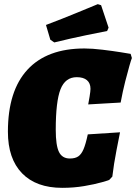

<svg xmlns="http://www.w3.org/2000/svg" viewBox="-20 -892 654 923"><path d="M18 -259Q18 -455 112 -557Q206 -659 386 -659Q423 -659 472.5 -653Q522 -647 559.5 -641Q597 -635 608 -633L614 -613Q611 -606 602.5 -577Q594 -548 582 -500.5Q570 -453 560 -399L404 -390Q406 -399 410.5 -426.5Q415 -454 415 -465Q415 -492 398 -506.5Q381 -521 349 -521Q294 -521 271 -463Q248 -405 248 -268Q248 -193 263.5 -161.5Q279 -130 316 -130Q341 -130 356 -140Q371 -150 381.5 -174.5Q392 -199 402 -246L557 -256Q553 -236 540 -169.5Q527 -103 520 -43L505 -27Q505 -26 470 -16Q435 -6 385 2.5Q335 11 279 11Q154 11 86 -59Q18 -129 18 -259ZM241 -688 222 -701 201 -772Q278 -801 353 -832Q428 -863 450 -872L466 -867L502 -759L495 -743Q473 -739 395.5 -723Q318 -707 241 -688Z"/></svg>

Font: Alegreya Black
Style: Italic
Weight: 900
Italic angle: -7°
Designer: Juan Pablo del Peral
Foundry: Huerta Tipografica
Version: Version 2.007; ttfautohint (v1.6)